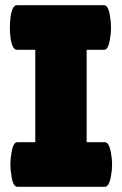

<svg xmlns="http://www.w3.org/2000/svg" viewBox="-20 -720 469 740"><path d="M47 -172H116V-528H45Q28 -528 21 -571Q15 -614 21 -657Q28 -700 45 -700H381Q398 -700 404 -657Q412 -614 404 -571Q398 -528 381 -528H314V-172H384Q401 -172 408 -129Q416 -86 408 -43Q401 0 384 0H47Q30 0 24 -43Q16 -86 24 -129Q30 -172 47 -172Z"/></svg>

Font: FC Lilita One
Style: Regular
Weight: 400
Designer: Juan Montoreano
Foundry: Juan Montoreano
Version: Version 1.002